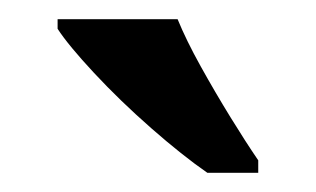

<svg xmlns="http://www.w3.org/2000/svg" viewBox="-20 -786 329 200"><path d="M196 -606Q170 -624 137.5 -652.5Q105 -681 78 -710Q51 -739 40 -756V-766H165Q174 -744 189 -717Q204 -690 220 -664Q236 -638 249 -619V-606Z"/></svg>

Font: Noto Serif Lao Condensed SemiBold
Style: Regular
Weight: 600
Width: 3
Designer: Monotype Design Team
Foundry: Monotype Imaging Inc.
Version: Version 2.003; ttfautohint (v1.8.4.7-5d5b)